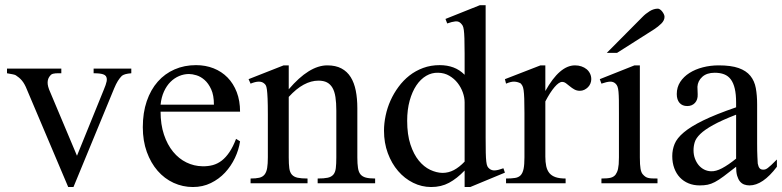

<svg xmlns="http://www.w3.org/2000/svg" viewBox="-20 -715 3051 749"><path d="M492.2 -429.2Q479 -428.2 470.5 -426Q461.9 -423.8 455.6 -419.4Q447.3 -411.1 439.9 -399.4Q432.6 -387.7 425.3 -370.1L266.6 14.6H246.1L85.4 -364.7Q80.6 -377 75.7 -385.7Q70.8 -394.5 65.4 -400.9Q60.1 -407.2 54.2 -412.1Q48.3 -417 41.5 -421.4Q37.1 -423.8 28.8 -425.3Q20.5 -426.8 7.3 -429.2V-447.3H219.2V-429.2H205.1Q195.8 -429.2 188 -427.5Q180.2 -425.8 176.3 -420.4Q166.5 -410.2 165.8 -394.5Q165 -378.9 176.3 -354.5L280.3 -107.4L384.8 -364.7Q393.6 -385.3 396 -397.5Q398.4 -409.7 393.1 -418Q391.6 -419.9 388.9 -421.9Q386.2 -423.8 381.1 -425.5Q376 -427.2 367.4 -428.2Q358.9 -429.2 345.2 -429.2V-447.3H492.2Z M916.5 -163.6Q911.6 -130.9 896.5 -98.9Q881.3 -66.9 857.9 -41.7Q834.5 -16.6 802.7 -1Q771 14.6 732.4 14.6Q692.9 14.6 657.2 -1.7Q621.6 -18.1 595 -48.6Q568.4 -79.1 552.7 -122.3Q537.1 -165.5 537.1 -218.8Q537.1 -275.4 552.5 -320.3Q567.9 -365.2 595.5 -396.5Q623 -427.7 661.1 -444.3Q699.2 -460.9 744.6 -460.9Q781.7 -460.9 813.2 -448.5Q844.7 -436 867.7 -412.6Q890.6 -389.2 903.6 -355.5Q916.5 -321.8 916.5 -279.3H606.4Q606.4 -229.5 619.6 -189.9Q632.8 -150.4 655.3 -123Q677.7 -95.7 707.3 -81.3Q736.8 -66.9 769.5 -66.4Q791.5 -65.9 810.3 -71Q829.1 -76.2 845.2 -88.6Q861.3 -101.1 875.2 -121.8Q889.2 -142.6 900.9 -173.3ZM814.5 -306.6Q814.5 -343.8 803.7 -366.9Q793 -390.1 777.8 -403.3Q762.7 -416.5 746.1 -421.4Q729.5 -426.3 717.3 -426.3Q697.8 -426.3 679 -418.5Q660.2 -410.6 645 -395.5Q629.9 -380.4 619.6 -357.9Q609.4 -335.4 606.4 -306.6Z M1219.2 0V-18.6Q1244.1 -18.6 1258.5 -21.7Q1272.9 -24.9 1280.5 -33.9Q1288.1 -43 1290 -59.1Q1292 -75.2 1292 -101.1V-283.7Q1292 -314 1288.6 -336.2Q1285.2 -358.4 1276.9 -372.6Q1268.6 -386.7 1255.4 -393.6Q1242.2 -400.4 1222.2 -400.4Q1193.8 -400.4 1164.8 -384.8Q1135.7 -369.1 1106.4 -336.9V-101.1Q1106.4 -74.7 1108.6 -58.6Q1110.8 -42.5 1118.7 -33.7Q1126.5 -24.9 1140.9 -21.7Q1155.3 -18.6 1179.7 -18.6V0H957.5V-18.6Q978.5 -18.6 991.7 -21.7Q1004.9 -24.9 1012.2 -34.2Q1019.5 -43.5 1022.2 -59.6Q1024.9 -75.7 1024.9 -101.1V-267.6Q1024.9 -307.6 1023.9 -330.6Q1022.9 -353.5 1021.2 -365.7Q1019.5 -377.9 1016.8 -382.3Q1014.2 -386.7 1010.3 -389.6Q994.1 -403.8 957.5 -388.7L949.7 -406.2L1086.4 -460H1106.4V-366.7Q1186 -460 1256.8 -460Q1289.6 -460 1312 -448Q1334.5 -436 1348.1 -414.1Q1361.8 -392.1 1367.9 -361.3Q1374 -330.6 1374 -293V-101.1Q1374 -76.2 1376.5 -60.1Q1378.9 -43.9 1386.2 -34.9Q1393.6 -25.9 1407.2 -22.2Q1420.9 -18.6 1443.4 -18.6V0Z M1814.5 14.6H1792.5V-49.8Q1762.7 -18.6 1731.9 -2Q1701.2 14.6 1662.1 14.6Q1625 14.6 1591.6 -2Q1558.1 -18.6 1533 -47.9Q1507.8 -77.1 1492.9 -117.4Q1478 -157.7 1478 -205.1Q1478 -233.9 1484.4 -264.2Q1490.7 -294.4 1503.4 -322.8Q1516.1 -351.1 1534.7 -376.2Q1553.2 -401.4 1577.1 -420.2Q1601.1 -439 1630.9 -450Q1660.6 -460.9 1695.3 -460.9Q1724.6 -460.9 1748.8 -451.9Q1772.9 -442.9 1792.5 -423.3V-506.3Q1792.5 -543.5 1791.7 -564.9Q1791 -586.4 1789.3 -598.4Q1787.6 -610.4 1784.7 -615.2Q1781.7 -620.1 1777.3 -624.5Q1769 -632.8 1756.6 -631.6Q1744.1 -630.4 1724.6 -623.5L1717.8 -641.1L1852.1 -694.8H1874.5V-177.2Q1874.5 -141.1 1875 -119.4Q1875.5 -97.7 1877 -85Q1878.4 -72.3 1881.3 -66.4Q1884.3 -60.5 1889.6 -56.6Q1898.4 -49.3 1911.4 -50.3Q1924.3 -51.3 1943.8 -58.6L1949.7 -41.5ZM1792.5 -315.9Q1792.5 -334.5 1785.4 -354.5Q1778.3 -374.5 1765.1 -391.4Q1752 -408.2 1732.9 -419.4Q1713.9 -430.7 1689.5 -431.2Q1664.6 -432.1 1642.6 -419.2Q1620.6 -406.2 1604.2 -381.8Q1587.9 -357.4 1578.1 -322.3Q1568.4 -287.1 1568.4 -244.1Q1568.4 -189.9 1581.1 -151.4Q1593.8 -112.8 1613.8 -88.4Q1633.8 -64 1658.2 -52.5Q1682.6 -41 1706.1 -40.5Q1729.5 -40.5 1750.5 -51.5Q1771.5 -62.5 1792.5 -84.5Z M2286.6 -406.2Q2286.6 -397.5 2283.2 -389.2Q2279.8 -380.9 2273.7 -374.8Q2267.6 -368.7 2259.5 -364.7Q2251.5 -360.8 2242.2 -360.8Q2230 -360.8 2220.5 -366.2Q2210.9 -371.6 2203.1 -378.2Q2195.3 -384.8 2188 -390.1Q2180.7 -395.5 2172.9 -395.5Q2160.6 -395.5 2143.3 -375.2Q2126 -355 2107.4 -319.3V-104Q2107.4 -83 2110.8 -66.9Q2114.3 -50.8 2123 -40Q2131.8 -29.3 2147.2 -23.9Q2162.6 -18.6 2186.5 -18.6V0H1954.1V-18.6Q1975.1 -18.6 1989 -20.8Q2002.9 -22.9 2011 -31.2Q2019 -39.6 2022.5 -56.2Q2025.9 -72.8 2025.9 -101.1V-274.4Q2025.9 -309.6 2025.1 -330.3Q2024.4 -351.1 2022.7 -362.8Q2021 -374.5 2018.1 -379.9Q2015.1 -385.3 2011.2 -389.6Q2000.5 -395.5 1987.5 -396.5Q1974.6 -397.5 1954.1 -388.7L1949.7 -406.2L2088.4 -460H2107.4V-359.9Q2163.1 -460 2223.1 -460Q2236.3 -460 2248 -456.1Q2259.8 -452.1 2268.3 -445.1Q2276.9 -438 2281.7 -428Q2286.6 -418 2286.6 -406.2Z M2326.2 0V-18.6Q2350.6 -18.6 2362.5 -21.7Q2374.5 -24.9 2381.3 -33.7Q2384.3 -38.1 2386.7 -43.2Q2389.2 -48.3 2390.9 -55.9Q2392.6 -63.5 2393.6 -74.5Q2394.5 -85.4 2394.5 -101.1V-273.4Q2394.5 -303.2 2394.3 -323.5Q2394 -343.8 2392.8 -356.9Q2391.6 -370.1 2388.9 -377.2Q2386.2 -384.3 2381.3 -388.7Q2372.6 -397 2359.9 -396.5Q2347.2 -396 2326.2 -388.7L2319.8 -406.2L2455.1 -460H2476.1V-101.1Q2476.1 -71.3 2478.8 -56.4Q2481.4 -41.5 2487.8 -34.7Q2492.7 -29.3 2497.1 -26.1Q2501.5 -22.9 2507.6 -21.2Q2513.7 -19.5 2522.5 -19Q2531.2 -18.6 2544.9 -18.6V0ZM2572.3 -649.4Q2572.3 -635.3 2559.8 -623Q2547.4 -610.8 2531.7 -600.6L2387.2 -508.8H2347.2L2485.8 -648.4Q2498.5 -661.6 2514.4 -671.4Q2530.3 -681.2 2546.4 -681.2Q2550.3 -681.2 2554.7 -678.2Q2559.1 -675.3 2563 -670.4Q2566.9 -665.5 2569.6 -659.9Q2572.3 -654.3 2572.3 -649.4Z M3010.7 -64.5Q2955.6 8.3 2903.8 8.3Q2893.1 8.3 2883.5 4.9Q2874 1.5 2866.9 -6.8Q2859.9 -15.1 2855.7 -29.1Q2851.6 -43 2851.6 -64.5Q2822.3 -41.5 2803 -27.1Q2783.7 -12.7 2768.8 -4.9Q2753.9 2.9 2740.5 5.6Q2727.1 8.3 2709.5 8.3Q2685.5 8.3 2666 0.2Q2646.5 -7.8 2632.3 -22.7Q2618.2 -37.6 2610.4 -58.8Q2602.5 -80.1 2602.5 -106Q2602.5 -130.9 2611.6 -153.3Q2620.6 -175.8 2647.5 -198.5Q2674.3 -221.2 2723.1 -245.1Q2772 -269 2851.6 -296.4V-314.9Q2851.6 -347.2 2846.4 -369.1Q2841.3 -391.1 2831.1 -405Q2820.8 -418.9 2805.2 -425Q2789.6 -431.2 2768.1 -431.2Q2737.3 -431.2 2719.7 -415.3Q2702.1 -399.4 2700.7 -376.5L2701.7 -347.2Q2702.6 -326.2 2691.2 -313.7Q2679.7 -301.3 2661.1 -301.3Q2641.6 -301.3 2630.9 -313.7Q2620.1 -326.2 2620.1 -348.1Q2620.1 -374.5 2633.5 -395.3Q2647 -416 2669.7 -430.4Q2692.4 -444.8 2721.9 -452.4Q2751.5 -460 2783.7 -460Q2832 -460 2861.6 -449.5Q2891.1 -439 2907.2 -419.2Q2923.3 -399.4 2928.5 -371.1Q2933.6 -342.8 2933.6 -307.6V-155.3Q2933.6 -124 2934.6 -104Q2935.5 -84 2936 -77.1Q2938.5 -64 2943.4 -58.6Q2948.2 -53.2 2957.5 -53.2Q2961.9 -53.2 2965.8 -54.4Q2969.7 -55.7 2975.1 -59.6Q2980.5 -63.5 2988.8 -71.3Q2997.1 -79.1 3010.7 -92.8ZM2851.6 -267.6Q2794.9 -245.6 2762 -227.3Q2729 -209 2711.9 -192.4Q2694.8 -175.8 2690.2 -160.4Q2685.5 -145 2685.5 -128.9Q2685.5 -111.3 2690.9 -96.7Q2696.3 -82 2705.3 -71Q2714.4 -60.1 2726.8 -53.7Q2739.3 -47.4 2753.4 -46.9Q2772.5 -45.9 2796.6 -58.6Q2820.8 -71.3 2851.6 -96.2Z"/></svg>

Font: Doulos SIL Am
Style: Regular
Weight: 400
Designer: Walt Agee, Victor Gaultney, Peter Martin, Debbi Hosken, Becca Hirsbrunner
Foundry: SIL International
Version: Version 5.000